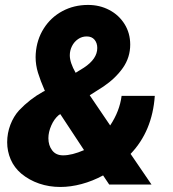

<svg xmlns="http://www.w3.org/2000/svg" viewBox="-20 -741 694 771"><path d="M418.5 0 394 -36.6Q351.6 -13.7 307.6 -2Q263.7 9.8 222.2 9.8Q177.2 9.8 137.2 -3.9Q97.2 -17.6 65.4 -43.9Q37.1 -67.9 22.9 -100.8Q8.8 -133.8 8.8 -169.9Q8.8 -206.1 21.7 -240Q34.7 -273.9 56.6 -297.9Q99.6 -343.3 153.3 -373L160.2 -376Q142.1 -417.5 132.6 -448.7Q123 -480 123 -511.7Q123 -521 123.5 -525.4Q127.4 -582 155.8 -626.7Q184.1 -671.4 230.5 -696.3Q276.9 -721.2 333.5 -721.2Q380.4 -721.2 418.9 -700.9Q457.5 -680.7 480.2 -644.3Q502.9 -607.9 502.9 -562Q502.9 -510.3 473.4 -468.3Q443.8 -426.3 395.5 -393.6L340.3 -358.4L422.4 -237.3Q460.4 -294.4 468.3 -356H601.6Q591.8 -214.4 504.4 -123L588.4 0ZM283.7 -448.7 316.9 -469.2Q370.6 -504.4 370.6 -548.3Q370.6 -568.4 359.6 -581.5Q348.6 -594.7 328.1 -594.7Q309.1 -594.7 293.5 -584Q277.8 -573.2 269 -555.7Q260.3 -538.1 260.3 -519Q260.3 -489.7 283.7 -448.7ZM233.4 -117.2Q269 -117.2 317.4 -138.2L222.2 -282.7L215.8 -278.8Q197.3 -263.2 185.8 -236.8Q174.3 -210.4 174.3 -186Q174.3 -157.2 189.5 -137.2Q204.6 -117.2 233.4 -117.2Z"/></svg>

Font: Mardoto Black
Style: Italic
Weight: 900
Italic angle: -12°
Designer: Christian Robertson, Vahan Hovhannisyan
Foundry: Google
Version: Version 1.000